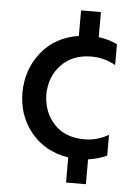

<svg xmlns="http://www.w3.org/2000/svg" viewBox="-53 -657 565 809"><g transform="rotate(5 230.0 -253.0)"><path d="M420 -17Q386 -1 341 6V111H257V5Q158 -11 99.5 -82Q41 -153 41 -252Q42 -349 99.5 -421Q157 -493 257 -509V-617H341V-511Q383 -506 420 -488V-400Q372 -427 318 -427Q239 -427 191 -377.5Q143 -328 142 -251Q144 -175 190.5 -126Q237 -77 318 -77Q372 -77 420 -105Z"/></g></svg>

Font: Hind Vadodara Medium
Style: Regular
Weight: 500
Designer: Hitesh Malaviya
Foundry: Indian Type Foundry
Version: Version 1.001;PS 1.0;hotconv 1.0.86;makeotf.lib2.5.63406; tt